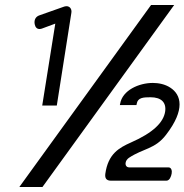

<svg xmlns="http://www.w3.org/2000/svg" viewBox="-20 -672 734 764"><path d="M118 -576C120 -565 127 -552 146 -558L200 -578L148 -252H206L264 -621C267 -637 256 -652 236 -646L137 -611C122 -606 115 -593 118 -576ZM57 72H149L673 -652H581ZM399 20C397 37 403 47 422 47H642C655 47 661 30 663 19C665 9 663 -6 650 -6H494C483 -6 478 -15 480 -25C481 -32 486 -39 493 -44C550 -82 597 -78 641 -136C718 -236 701 -295 658 -323C637 -337 611 -342 588 -342C533 -342 467 -313 458 -259L457 -254H523L524 -259C528 -284 551 -285 579 -285C621 -285 643 -265 637 -227C630 -185 590 -144 501 -105C454 -84 410 -60 399 20Z"/></svg>

Font: Charger Pro
Style: BdExtObl
Weight: 700
Designer: Jasper
Foundry: Cannot Into Space Fonts
Version: Version 1.09